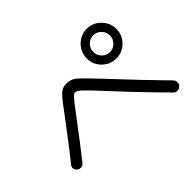

<svg xmlns="http://www.w3.org/2000/svg" viewBox="-134 -1054 1268 1268"><g transform="rotate(-45 500.0 -420.5)"><path d="M715.3 -583Q738.3 -559.6 770 -559.6Q801.8 -559.6 824.7 -583Q847.7 -606.4 847.7 -638.2Q847.7 -669.9 824.7 -693.4Q801.8 -716.8 770 -716.8Q738.3 -716.8 715.3 -693.4Q692.4 -669.9 692.4 -638.2Q692.4 -606.4 715.3 -583ZM672.4 -736.3Q712.9 -777.3 770 -777.3Q827.1 -777.3 867.7 -736.3Q908.2 -695.3 908.2 -638.2Q908.2 -581.1 867.7 -540.5Q827.1 -500 770 -500Q712.9 -500 672.4 -540.5Q631.8 -581.1 631.8 -638.2Q631.8 -695.3 672.4 -736.3ZM63.5 -216.8Q105.5 -268.6 173.8 -358.4Q242.2 -448.2 244.1 -451.2Q326.2 -563.5 353.5 -590.3Q380.9 -617.2 418 -617.2Q458 -617.2 488.3 -593.3Q518.6 -569.3 613.3 -467.8Q792 -275.4 932.6 -132.8Q944.3 -121.1 944.8 -104.5Q945.3 -87.9 932.6 -76.2Q921.9 -64.5 904.8 -64Q887.7 -63.5 877 -75.2Q708 -246.1 555.7 -412.1Q485.4 -488.3 460 -511.7Q434.6 -535.2 418 -535.2Q406.2 -535.2 385.7 -511.2Q365.2 -487.3 323.2 -430.7Q315.4 -419.9 310.5 -414.1Q197.3 -262.7 123 -169.9Q113.3 -157.2 97.7 -155.8Q82 -154.3 68.8 -164.1Q55.7 -173.8 54.2 -189.5Q52.7 -205.1 63.5 -216.8Z"/></g></svg>

Font: Rounded-X Mgen+ 1m regular
Style: Regular
Weight: 400
Designer: [Source Han Sans]
Ryoko NISHIZUKA  (kana & ideographs); Paul D. Hunt (Latin, Greek & Cyrillic); Wenlong ZHANG  (bopomofo
Version: Version 1.059.20150602